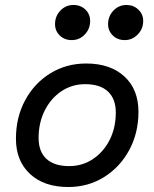

<svg xmlns="http://www.w3.org/2000/svg" viewBox="-20 -739 620 771"><path d="M254 12Q157 12 100.5 -40.5Q44 -93 44 -182Q44 -268 81 -336.5Q118 -405 182 -444.5Q246 -484 326 -484Q423 -484 479.5 -432Q536 -380 536 -290Q536 -205 499 -136.5Q462 -68 398 -28Q334 12 254 12ZM258 -72Q311 -72 353.5 -100.5Q396 -129 420.5 -177.5Q445 -226 445 -287Q445 -342 413.5 -371.5Q382 -401 322 -401Q269 -401 226.5 -372.5Q184 -344 159.5 -295Q135 -246 135 -185Q135 -130 166.5 -101Q198 -72 258 -72ZM268 -578Q239 -578 220 -596.5Q201 -615 201 -642Q201 -674 222.5 -696.5Q244 -719 275 -719Q304 -719 323 -700.5Q342 -682 342 -655Q342 -623 320.5 -600.5Q299 -578 268 -578ZM481 -578Q452 -578 433 -596.5Q414 -615 414 -642Q414 -674 435.5 -696.5Q457 -719 488 -719Q516 -719 535.5 -700.5Q555 -682 555 -655Q555 -623 533 -600.5Q511 -578 481 -578Z"/></svg>

Font: Sometype Mono Medium
Style: Italic
Weight: 500
Italic angle: -12°
Monospace: yes
Designer: Ryoichi Tsunekawa
Foundry: Dharma Type
Version: Version 1.000; ttfautohint (v1.8.3)